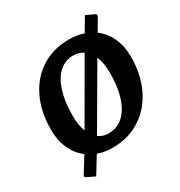

<svg xmlns="http://www.w3.org/2000/svg" viewBox="-193 -862 1035 1103"><g transform="rotate(-30 325.0 -310.5)"><path d="M641 -389Q641 -272 597 -181Q553 -90 473.5 -39Q394 12 290 12Q238 12 192 -4L124 107L66 79L63 69L129 -38Q83 -73 58 -128.5Q33 -184 33 -255Q33 -372 76 -462.5Q119 -553 198 -603Q277 -653 380 -653Q434 -653 478 -638L531 -728L591 -700L593 -687L544 -604Q590 -570 615.5 -515Q641 -460 641 -389ZM181 -262Q181 -200 198 -155L422 -542Q392 -561 356 -561Q303 -561 263.5 -525.5Q224 -490 202.5 -422.5Q181 -355 181 -262ZM490 -370Q490 -434 471 -481L244 -92Q273 -71 311 -71Q394 -71 442 -150Q490 -229 490 -370Z"/></g></svg>

Font: Alegreya SC
Style: Bold Italic
Weight: 700
Italic angle: -7°
Designer: Juan Pablo del Peral
Foundry: Huerta Tipografica
Version: Version 2.007; ttfautohint (v1.6)